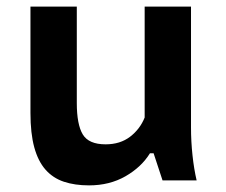

<svg xmlns="http://www.w3.org/2000/svg" viewBox="-20 -545 682 580"><path d="M212 -525V-234Q212 -169 230 -139Q248 -109 299 -109Q343 -109 373 -132Q403 -155 417 -190V-525H557V-160Q557 -118 561.5 -76Q566 -34 574 0H471L444 -82H433Q407 -40 359 -12.5Q311 15 249 15Q206 15 173 4Q140 -7 117.5 -32.5Q95 -58 83.5 -100Q72 -142 72 -204V-525Z"/></svg>

Font: PT Sans Caption
Style: Bold
Weight: 700
Designer: A.Korolkova, O.Umpeleva, V.Yefimov
Foundry: ParaType Ltd
Version: Version 2.003W OFL